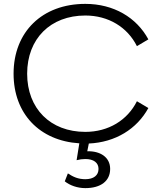

<svg xmlns="http://www.w3.org/2000/svg" viewBox="-20 -730 835 990"><path d="M330 164 314 205C340 226 379 240 420 240C500 240 548 203 548 141C548 80 496 48 430 50L438 10C575 4 686 -65 745 -173L686 -208C637 -110 539 -50 420 -50C240 -50 120 -170 120 -350C120 -530 240 -650 420 -650C539 -650 637 -590 686 -492L745 -527C684 -640 566 -710 420 -710C198 -710 50 -566 50 -350C50 -144 184 -4 389 9L375 96C390 92 405 90 420 90C463 90 488 109 488 141C488 174 463 194 420 194C383 194 357 182 330 164Z"/></svg>

Font: Gully Light
Style: Regular
Weight: 300
Designer: jaikishan Patel
Foundry: MagicType
Version: Version 1.000;Glyphs 3.2 (3242)